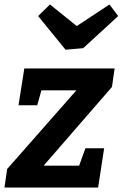

<svg xmlns="http://www.w3.org/2000/svg" viewBox="-25 -841 550 861"><path d="M-5 0 7 -83 344 -466 360 -436H127L170 -469L142 -369H58L84 -534H489L477 -451L135 -57V-98H357L315 -57L358 -176H442L415 0ZM466 -821 505 -769 348 -625 269 -618 146 -769 199 -821 363 -689 269 -691Z"/></svg>

Font: Bitter Thin
Style: Bold Italic
Weight: 700
Italic angle: -9°
Version: Version 3.021